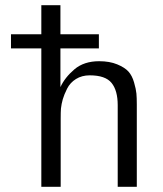

<svg xmlns="http://www.w3.org/2000/svg" viewBox="-20 -714 623 734"><path d="M22 -529V-583H138V-694H211V-583H358V-529H211V-381Q228 -418 264.5 -449Q301 -480 359 -480Q399 -480 428 -468Q457 -456 471 -440.5Q485 -425 492.5 -399Q500 -373 501.5 -356.5Q503 -340 503 -315V-313V0H430V-312Q430 -368 406.5 -397Q383 -426 323 -426Q293 -426 270.5 -412Q248 -398 236.5 -375Q225 -352 220 -334.5Q215 -317 213 -299Q212 -286 212 -260V0H138V-529Z"/></svg>

Font: Coval
Style: ExtraLight
Weight: 250
Foundry: Context Ltd
Version: Version 001.000